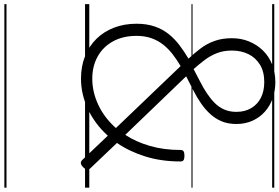

<svg xmlns="http://www.w3.org/2000/svg" viewBox="-226 -708 1313 902"><g transform="rotate(90 431.0 -257.5)"><path d="M350 19Q292 19 244.5 0Q197 -19 163 -53.5Q129 -88 110.5 -136Q92 -184 92 -242Q92 -290 105 -327.5Q118 -365 141 -393.5Q164 -422 194 -444.5Q224 -467 256 -486Q230 -514 208 -543Q186 -572 173 -608Q160 -644 160 -690Q160 -733 175 -770Q190 -807 217 -835Q244 -863 282 -878.5Q320 -894 366 -894Q407 -894 442.5 -881.5Q478 -869 505 -845Q532 -821 547.5 -787Q563 -753 563 -711Q563 -672 550.5 -642Q538 -612 516 -588Q494 -564 465.5 -544.5Q437 -525 404.5 -508.5Q372 -492 339 -475L614 -189Q647 -239 666 -304.5Q685 -370 685 -448Q685 -459 691.5 -463Q698 -467 712 -467Q726 -467 732.5 -463Q739 -459 739 -448Q739 -358 715.5 -283Q692 -208 652 -150L772 -24Q779 -16 777.5 -8.5Q776 -1 766 9Q757 18 748.5 19.5Q740 21 732 13L618 -107Q563 -46 493 -13.5Q423 19 350 19ZM350 -34Q413 -34 473.5 -62.5Q534 -91 582 -145L291 -449Q262 -432 236 -412Q210 -392 190.5 -367.5Q171 -343 160 -312Q149 -281 149 -242Q149 -178 175 -131Q201 -84 246.5 -59Q292 -34 350 -34ZM305 -510Q335 -526 364.5 -541Q394 -556 419.5 -573Q445 -590 464.5 -609.5Q484 -629 495 -654Q506 -679 506 -711Q506 -752 488 -781.5Q470 -811 439 -826.5Q408 -842 366 -842Q317 -842 284 -821.5Q251 -801 234.5 -767Q218 -733 218 -690Q218 -651 230 -620Q242 -589 262 -562.5Q282 -536 305 -510ZM0 369H862V379H0ZM0 -20H862V0H0ZM0 -505H862V-500H0ZM0 -889H862V-879H0Z"/></g></svg>

Font: Playwrite HR Lijeva Guides
Style: Regular
Weight: 400
Designer: Veronika Burian, José Scaglione
Foundry: TypeTogether
Version: Version 1.003